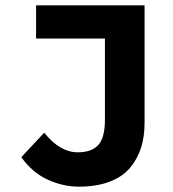

<svg xmlns="http://www.w3.org/2000/svg" viewBox="-20 -680 640 712"><path d="M272.9 12.2Q213.4 12.2 156.2 -14.2Q99.1 -40.5 59.1 -97.2L144 -188Q202.1 -115.2 268.1 -115.2Q320.3 -115.2 344.7 -142.6Q369.1 -169.9 369.1 -235.8V-537.1H113.8V-660.2H516.1V-224.1Q516.1 -173.8 503.2 -132.6Q490.2 -91.3 462.6 -58.1Q435.1 -24.9 386.7 -6.3Q338.4 12.2 272.9 12.2Z"/></svg>

Font: Office Code Pro Bold
Style: Regular
Weight: 700
Designer: Nathan Rutzky & Paul D. Hunt
Foundry: Adobe Systems Incorporated
Version: Version 1.004;PS 001.004;hotconv 1.0.70;makeotf.lib2.5.58329